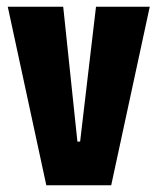

<svg xmlns="http://www.w3.org/2000/svg" viewBox="-20 -548 466 568"><path d="M117 0 3 -528H167L209 -129H217L264 -528H423L309 0Z"/></svg>

Font: Bricolage Grotesque 72pt Condensed ExtraBold
Style: Regular
Weight: 800
Width: 3
Designer: Mathieu Triay
Foundry: Atelier Triay
Version: Version 1.001;gftools[0.9.33.dev8+g029e19f]